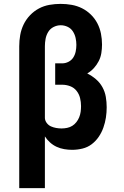

<svg xmlns="http://www.w3.org/2000/svg" viewBox="-20 -763 640 988"><path d="M79 205V-525Q79 -554 84 -582.5Q89 -611 101.5 -637Q114 -663 134.5 -684.5Q155 -706 180.5 -719.5Q206 -733 234.5 -738Q263 -743 292 -743Q321 -743 349 -738Q377 -733 402 -720.5Q427 -708 447.5 -688Q468 -668 481 -643Q494 -618 499.5 -590Q505 -562 505 -534Q505 -512 501.5 -490Q498 -468 488 -448.5Q478 -429 463 -412.5Q448 -396 429 -385Q453 -373 473.5 -355.5Q494 -338 507 -314.5Q520 -291 524.5 -264.5Q529 -238 529 -211Q529 -184 525 -158Q521 -132 512 -106.5Q503 -81 488 -59Q473 -37 452 -21Q431 -5 404.5 1.5Q378 8 351 8Q331 8 310.5 4.5Q290 1 271.5 -7.5Q253 -16 237.5 -30Q222 -44 211 -61V205ZM297 -102Q311 -102 325.5 -105Q340 -108 352 -115.5Q364 -123 373 -134.5Q382 -146 387.5 -159.5Q393 -173 395 -187.5Q397 -202 397 -217Q397 -238 392 -258.5Q387 -279 374 -295.5Q361 -312 341 -319.5Q321 -327 300 -327H264V-437H300Q317 -437 332.5 -445Q348 -453 357 -467Q366 -481 369.5 -498Q373 -515 373 -532Q373 -550 369 -568Q365 -586 355 -601.5Q345 -617 328 -625Q311 -633 293 -633H292Q273 -633 255.5 -624Q238 -615 228 -598.5Q218 -582 214.5 -563Q211 -544 211 -525V-158V-155Q212 -141 221 -129.5Q230 -118 242.5 -112.5Q255 -107 269 -104.5Q283 -102 297 -102Z"/></svg>

Font: Iosevka Curly XBdEx
Style: Regular
Weight: 800
Width: 7
Monospace: yes
Designer: Belleve Invis
Foundry: Belleve Invis
Version: Version 11.1.0; ttfautohint (v1.8.3)